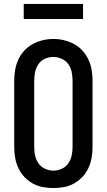

<svg xmlns="http://www.w3.org/2000/svg" viewBox="-20 -943 540 971"><path d="M250 8Q223 8 196 3Q169 -2 145 -15.5Q121 -29 102.5 -49Q84 -69 72.5 -94Q61 -119 56.5 -146Q52 -173 52 -200V-535Q52 -562 56.5 -589Q61 -616 72.5 -641Q84 -666 102.5 -686.5Q121 -707 145 -720Q169 -733 196 -739.5Q223 -746 250 -746Q277 -746 304 -739.5Q331 -733 355 -720Q379 -707 397.5 -686.5Q416 -666 427.5 -641Q439 -616 443.5 -589Q448 -562 448 -535V-200Q448 -173 443.5 -146Q439 -119 427.5 -94Q416 -69 397.5 -49Q379 -29 355 -15.5Q331 -2 304 3Q277 8 250 8ZM250 -80Q272 -80 292.5 -89.5Q313 -99 325.5 -117Q338 -135 342.5 -156.5Q347 -178 347 -200V-535Q347 -557 342.5 -579Q338 -601 325 -619Q312 -637 291.5 -646Q271 -655 249 -655Q227 -655 206.5 -645.5Q186 -636 174 -618Q162 -600 157.5 -578.5Q153 -557 153 -535V-200Q153 -178 157.5 -156.5Q162 -135 174.5 -117Q187 -99 207.5 -89.5Q228 -80 250 -80ZM100 -847V-923H400V-847Z"/></svg>

Font: Zed Mono Semibold
Style: Regular
Weight: 600
Monospace: yes
Designer: Belleve Invis
Foundry: Belleve Invis
Version: Version 1.0.0; ttfautohint (v1.8.4)